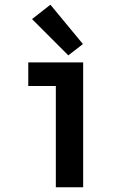

<svg xmlns="http://www.w3.org/2000/svg" viewBox="-20 -795 540 815"><path d="M217 0H333V-530H100V-430H217ZM270 -560 332 -608 194 -775 116 -714Z"/></svg>

Font: Iosevka SS09
Style: Bold
Weight: 700
Monospace: yes
Designer: Belleve Invis
Foundry: Belleve Invis
Version: Version 5.2.1; ttfautohint (v1.8.3)